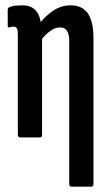

<svg xmlns="http://www.w3.org/2000/svg" viewBox="-20 -516 411 721"><path d="M249 185Q240 185 240 175V-360Q240 -388 231.5 -400.5Q223 -413 205 -413Q187 -413 169 -400Q151 -387 132 -363L121 -419Q148 -454 178.5 -475Q209 -496 245 -496Q289 -496 310 -465.5Q331 -435 331 -371V175Q331 185 323 185ZM57 0Q47 0 47 -10V-386Q47 -403 43.5 -409.5Q40 -416 31 -416Q27 -416 22.5 -415Q18 -414 15 -413Q9 -412 9 -419V-479Q9 -487 17 -490Q28 -494 40 -495Q52 -496 64 -496Q99 -496 116.5 -474Q134 -452 134 -412V-400L138 -383V-10Q138 0 130 0Z"/></svg>

Font: Sofia Sans Extra Condensed SemiBold
Style: Regular
Weight: 600
Designer: Botio Nikoltchev, Ani Petrova
Foundry: lettersoup
Version: Version 4.101